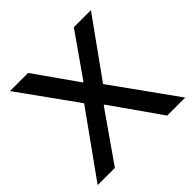

<svg xmlns="http://www.w3.org/2000/svg" viewBox="-171 -855 1025 1025"><g transform="rotate(-45 341.5 -343.0)"><path d="M11 0 269 -360 35 -686H172L343 -443H347L517 -686H646L413 -361L672 0H536L341 -278H335L141 0Z"/></g></svg>

Font: Archivo SemiBold Medium
Style: Regular
Weight: 500
Version: Version 2.001